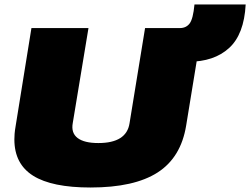

<svg xmlns="http://www.w3.org/2000/svg" viewBox="-20 -825 1114 855"><path d="M383 10Q211 10 127.5 -42.5Q44 -95 44 -204Q44 -215 45 -229Q46 -243 50 -266L120 -700H374L304 -277Q296 -233 325.5 -210.5Q355 -188 418 -188Q544 -188 557 -277L626 -700H880L809 -266Q786 -124 682 -57Q578 10 383 10ZM778 -550 768 -700H781Q809 -700 824.5 -720.5Q840 -741 846 -805H1074Q1067 -672 1000 -611Q933 -550 819 -550Z"/></svg>

Font: Georama Expanded Black
Style: Italic
Weight: 900
Width: 7
Italic angle: -9°
Designer: Jean-Baptiste Levee
Foundry: Production Type
Version: Version 1.000